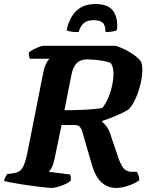

<svg xmlns="http://www.w3.org/2000/svg" viewBox="-31 -931 752 951"><path d="M223 0Q216 0 192.5 -2.5Q169 -5 138 -9Q107 -13 76 -18Q45 -23 21 -27.5Q-3 -32 -11 -35Q-9 -46 -3.5 -55.5Q2 -65 5 -69L36 -73Q52 -75 64 -82Q76 -89 86 -110.5Q96 -132 105 -176L181 -560Q187 -593 196.5 -613.5Q206 -634 215 -640H118Q115 -644 113 -652.5Q111 -661 112 -671Q119 -678 133.5 -685.5Q148 -693 162 -698.5Q176 -704 182 -704H541Q564 -698 589.5 -685Q615 -672 636 -656.5Q657 -641 667 -626Q674 -611 674 -587Q674 -553 665 -515Q656 -477 641 -443.5Q626 -410 607 -390Q585 -375 546 -358.5Q507 -342 475 -332V-327Q492 -314 503 -295Q514 -276 524 -241L548 -171Q560 -130 575.5 -105Q591 -80 624 -80H647Q651 -74 655 -62Q659 -50 659 -38Q635 -21 602.5 -10.5Q570 0 545 0Q502 0 471 -28.5Q440 -57 423 -119L378 -274Q374 -290 366 -301Q358 -312 337 -312H274L240 -148Q235 -121 226.5 -104Q218 -87 211 -80L316 -67Q318 -62 319.5 -54.5Q321 -47 319 -35Q303 -22 273 -11Q243 0 223 0ZM288 -385Q338 -385 389 -387.5Q440 -390 476 -396Q492 -416 504.5 -445Q517 -474 524 -506Q531 -538 531 -566Q531 -601 517 -619Q504 -625 481.5 -629Q459 -633 436.5 -635Q414 -637 402 -637Q367 -637 348.5 -617.5Q330 -598 323 -561ZM358 -772Q332 -772 318 -775Q304 -778 299 -781Q312 -843 347 -877Q382 -911 442 -911Q506 -911 530.5 -875.5Q555 -840 548 -781Q542 -778 526.5 -775Q511 -772 492 -772Q491 -808 476.5 -819.5Q462 -831 433 -831Q404 -831 387 -819Q370 -807 358 -772Z"/></svg>

Font: Texturina ExtraBold
Style: Italic
Weight: 800
Italic angle: -11°
Designer: Guillermo Torres Carreño
Foundry: Omnibus-Type
Version: Version 1.002; ttfautohint (v1.8.3)